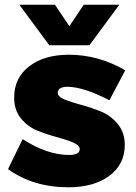

<svg xmlns="http://www.w3.org/2000/svg" viewBox="-20 -785 575 814"><path d="M14 -68 76 -195Q180 -128 273 -128Q318 -128 318 -153Q318 -169 289.5 -181Q261 -193 220 -204Q179 -215 138 -231.5Q97 -248 68.5 -283.5Q40 -319 40 -371Q40 -455 104 -504Q168 -553 272 -553Q397 -553 511 -487L444 -360Q333 -417 266 -417Q225 -417 225 -391Q225 -375 254.5 -363Q284 -351 325.5 -340Q367 -329 408.5 -312Q450 -295 479.5 -259Q509 -223 509 -171Q509 -88 443.5 -39.5Q378 9 270 9Q121 9 14 -68ZM62 -765H213L274 -674L335 -765H486L359 -593H189Z"/></svg>

Font: Trueno
Style: ExBd
Weight: 800
Designer: Julieta Ulanovsky
Foundry: Julieta Ulanovsky
Version: Version 3.001b